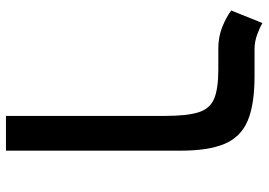

<svg xmlns="http://www.w3.org/2000/svg" viewBox="-145 -507 876 626"><g transform="rotate(90 293.0 -194.0)"><path d="M471.2 -345.7V224.6H357.9V-294.9Q357.9 -365.7 346.2 -403.1Q334.5 -440.4 302 -454.1Q269.5 -467.8 207.5 -467.8H139.2Q100.1 -467.8 68.4 -480.5Q36.6 -493.2 14.2 -509.8L55.2 -611.8Q66.4 -604.5 90.8 -595.2Q115.2 -585.9 140.6 -585.9H228.5Q321.8 -585.9 374.5 -563.2Q427.2 -540.5 449.2 -487.8Q471.2 -435.1 471.2 -345.7Z"/></g></svg>

Font: Cascadia Mono PL SemiBold
Style: Regular
Weight: 600
Monospace: yes
Designer: Aaron Bell
Foundry: Saja Typeworks
Version: Version 2404.023; ttfautohint (v1.8.4)